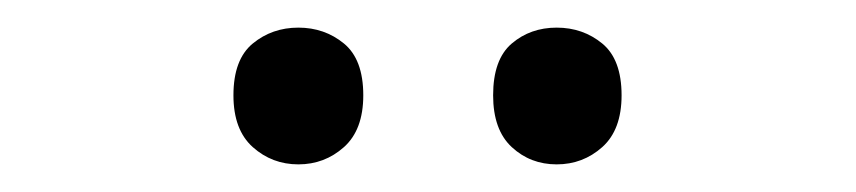

<svg xmlns="http://www.w3.org/2000/svg" viewBox="-20 -750 620 139"><path d="M149 -681Q149 -707 163 -718.5Q177 -730 196 -730Q215 -730 229 -718.5Q243 -707 243 -681Q243 -656 229 -643.5Q215 -631 196 -631Q177 -631 163 -643.5Q149 -656 149 -681ZM337 -681Q337 -707 350.5 -718.5Q364 -730 383 -730Q402 -730 416 -718.5Q430 -707 430 -681Q430 -656 416 -643.5Q402 -631 383 -631Q364 -631 350.5 -643.5Q337 -656 337 -681Z"/></svg>

Font: Noto Sans Adlam
Style: Regular
Weight: 400
Designer: Mark Jamra, Neil Patel
Foundry: JamraPatel LLC
Version: Version 3.001